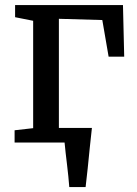

<svg xmlns="http://www.w3.org/2000/svg" viewBox="-20 -576 555 776"><path d="M260 180Q257 139.5 250.8 88.5Q244.5 37.5 241 0H39V-49.5L114 -58V-492L41 -506.5V-555.5H477L482 -347H419L393.5 -495L218 -500V-59H351.5Q347.5 -25.5 343.2 17.8Q339 61 334.5 104Q330 147 326 180Z"/></svg>

Font: Merriweather
Style: Regular
Weight: 400
Designer: Eben Sorkin
Foundry: Eben Sorkin
Version: Version 2.100; ttfautohint (v1.7.19-72a1) -l 8 -r 50 -G 200 